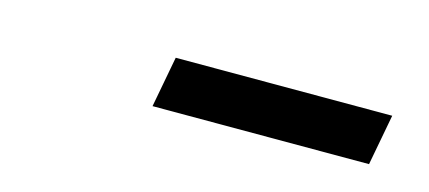

<svg xmlns="http://www.w3.org/2000/svg" viewBox="-25 -784 521 233"><g transform="rotate(15 236.0 -668.0)"><path d="M166 -636H438L450 -700H178Z"/></g></svg>

Font: Fixel Display 20240404
Style: Italic
Weight: 400
Italic angle: -10°
Designer: AlfaBravo + MacPaw
Foundry: Kyrylo Tkachov, Marchela Mozhyna, Serhii Makarenko, Maria Weinstein, Zakhar Kryvoshyya
Version: Version 1.211;Glyphs 3.2 (3225)